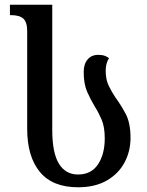

<svg xmlns="http://www.w3.org/2000/svg" viewBox="-20 -780 620 812"><path d="M310 12Q202 12 148.5 -53Q95 -118 95 -235V-648Q95 -686 79 -701Q63 -716 26 -716H22V-760H201V-230Q201 -134 229 -88Q257 -42 310 -42Q366 -42 394.5 -85Q423 -128 423 -195Q423 -243 410 -273.5Q397 -304 380 -331Q363 -359 348.5 -392Q334 -425 334 -476Q334 -509 350.5 -528.5Q367 -548 395 -548Q412 -548 423 -544Q434 -540 441 -534Q427 -512 427 -481Q427 -444 439.5 -418Q452 -392 468 -368Q491 -337 511.5 -298.5Q532 -260 532 -197Q532 -140 506.5 -92.5Q481 -45 431.5 -16.5Q382 12 310 12Z"/></svg>

Font: Noto Serif Georgian SemiCondensed Medium
Style: Regular
Weight: 500
Width: 4
Designer: Monotype Design Team, Akaki Razmadze
Foundry: Google LLC
Version: Version 2.003; ttfautohint (v1.8.4.7-5d5b)